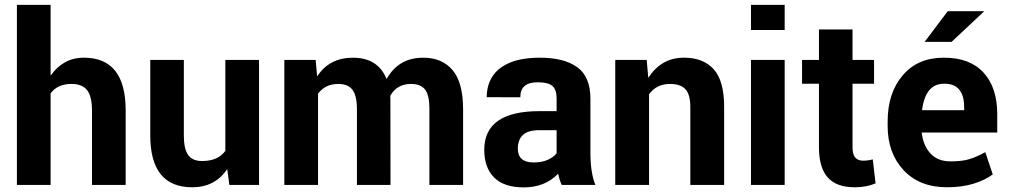

<svg xmlns="http://www.w3.org/2000/svg" viewBox="-20 -782 4266 812"><path d="M511.5 0H369V-314.5Q369 -374 348.5 -400.5Q328 -427 282.5 -427Q223 -427 194 -387V0H51.5V-761.5H194V-464L195.5 -463.5Q219 -498 254 -518Q289 -538 335 -538Q511.5 -538 511.5 -315Q511.5 -314 511.5 -313.5Z M793 10Q615.5 10 615.5 -209.5V-528.5H757.5V-208.5Q757.5 -152 775.8 -126.5Q794 -101 834.5 -101Q902 -101 933 -144V-528.5H1075.5V0H950L941 -67Q889.5 10 793 10Z M1938.5 0H1796V-320.5Q1796 -381.5 1777 -404.2Q1758 -427 1718.5 -427Q1658 -427 1630.5 -376.5Q1630.5 -366 1631 -359.5Q1631.5 -353 1631.5 0H1489.5V-320.5Q1489.5 -377 1470.8 -402Q1452 -427 1411 -427Q1355 -427 1325 -385.5V0H1182.5V-528.5H1315L1321 -461L1322.5 -460.5Q1373.5 -538 1473 -538Q1578 -538 1615 -448Q1666 -538 1769 -538Q1769.5 -538 1770 -538Q1850 -538 1894.2 -485.2Q1938.5 -432.5 1938.5 -320Z M2195 10.5Q2111.5 10.5 2069.8 -31.2Q2028 -73 2028 -148.5Q2028 -312 2262 -312H2334V-366Q2334 -403 2316.2 -418.5Q2298.5 -434 2254 -434Q2180.5 -434 2180.5 -371.5V-370.5L2038.5 -371Q2038.5 -421.5 2062.8 -459Q2087 -496.5 2137 -517.2Q2187 -538 2263.5 -538Q2365.5 -538 2421.2 -497.8Q2477 -457.5 2477 -365V-135Q2477 -51.5 2498 0H2355.5Q2346 -20.5 2340.5 -47.5Q2285 10.5 2195 10.5ZM2237.5 -95Q2271.5 -95 2295.8 -105.8Q2320 -116.5 2334 -133.5V-231.5H2262Q2213 -231.5 2191.5 -211.2Q2170 -191 2170 -153.5Q2170 -95.5 2235.5 -95Z M3042.5 0H2899.5V-329.5Q2899.5 -381.5 2879.2 -404.2Q2859 -427 2813 -427Q2757 -427 2725 -383.5V0H2582V-528.5H2715L2721.5 -455L2723 -454.5Q2748 -493.5 2785.2 -515.8Q2822.5 -538 2873 -538Q2954.5 -538 2998.5 -489Q3042.5 -440 3042.5 -330Z M3298.5 0H3156V-528.5H3298.5ZM3298.5 -655H3156V-761.5H3298.5Z M3594.5 10Q3517 10 3480.2 -32Q3443.5 -74 3443.5 -159V-428H3372V-528.5H3443.5V-657.5H3585.5V-528.5H3676.5V-428H3585.5V-159.5Q3585.5 -128.5 3597.2 -115.5Q3609 -102.5 3630 -102.5Q3651 -102.5 3671 -108L3683 -6.5Q3644.5 10 3594.5 10Z M4004.5 -605H3890.5L3988 -734.5H4142.5ZM3985 10Q3869 10 3801.5 -62.2Q3734 -134.5 3734 -249V-268.5Q3734 -388.5 3797.5 -463.2Q3861 -538 3970.5 -538H3972.5Q4082 -538 4139.8 -474.8Q4197.5 -411.5 4197.5 -299.5V-221.5H3878Q3884.5 -166 3915.2 -132.8Q3946 -99.5 4000 -99.5Q4048.5 -99.5 4079 -108.8Q4109.5 -118 4147 -138.5L4178.5 -44.5Q4147 -20.5 4097.5 -5.2Q4048 10 3985 10ZM4058 -316Q4058 -345.5 4054 -365.5Q4050 -385.5 4037.5 -402Q4017 -428 3974 -428Q3973.5 -428 3972.5 -428Q3893.5 -428 3879.5 -316Z"/></svg>

Font: Roberto Sans
Style: Bold
Weight: 700
Designer: Google (font) & Cristiano Sobral (main changes)
Version: Version 1.000;October 12, 2021;FontCreator 14.0.0.2814 64-bi